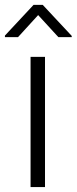

<svg xmlns="http://www.w3.org/2000/svg" viewBox="-42 -759 311 779"><path d="M0 0ZM140.6 0H82V-528.3H140.6ZM249 -613.3V-608.4H194.8L112.8 -697.8L31.2 -608.4H-22V-614.7L94.2 -739.3H131.3Z"/></svg>

Font: Roboto Light
Style: Regular
Weight: 300
Designer: Google
Version: Version 2.134; 2016; ttfautohint (v1.6)